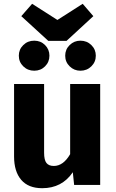

<svg xmlns="http://www.w3.org/2000/svg" viewBox="-20 -973 608 1010"><path d="M507 0H370L363 -67Q306 17 202 17Q129 17 91.5 -27Q54 -71 54 -150V-531H212V-170Q212 -131 224.5 -115.5Q237 -100 263 -100Q313 -100 349 -162V-531H507ZM471 -888 330 -758H234L92 -888L149 -953L282 -868L415 -953ZM240 -680Q240 -647 217 -624Q194 -601 160 -601Q126 -601 102.5 -624Q79 -647 79 -680Q79 -713 102.5 -736Q126 -759 160 -759Q194 -759 217 -736Q240 -713 240 -680ZM484 -680Q484 -647 460.5 -624Q437 -601 403 -601Q370 -601 346.5 -624Q323 -647 323 -680Q323 -713 346.5 -736Q370 -759 403 -759Q437 -759 460.5 -736Q484 -713 484 -680Z"/></svg>

Font: FiraGOUPP
Style: Bold
Weight: 700
Designer: bBox Type
Foundry: bBox Type GmbH
Version: Version 1.001